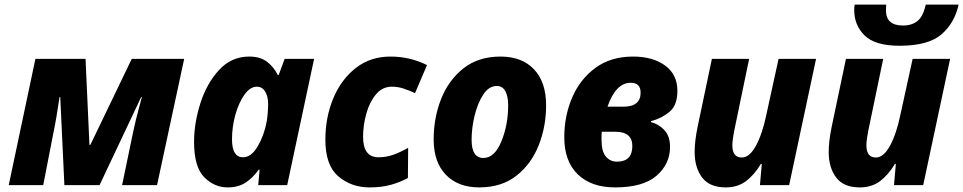

<svg xmlns="http://www.w3.org/2000/svg" viewBox="-20 -805 4189 835"><path d="M18 0H168L212 -226Q219 -259 225.5 -297.5Q232 -336 239 -383H242L260 0H413L594 -383H597Q592 -362 581.5 -324.5Q571 -287 559 -231L511 0H663L781 -549H553L373 -175H369L352 -549H134Z M1037 -121Q989 -121 989 -199Q989 -253 1003.5 -305.5Q1018 -358 1043 -393Q1068 -428 1097 -428Q1120 -428 1133 -407Q1146 -386 1146 -353Q1146 -316 1140 -277Q1129 -217 1101 -169Q1073 -121 1037 -121ZM970 10Q1017 10 1049 -11.5Q1081 -33 1105 -67H1109L1103 0H1229L1346 -549H1218L1192 -479H1188Q1170 -515 1140.5 -537Q1111 -559 1064 -559Q986 -559 932.5 -500.5Q879 -442 851.5 -356Q824 -270 824 -188Q824 -79 868 -34.5Q912 10 970 10Z M1587 10Q1639 10 1679 -1Q1719 -12 1754 -31L1755 -162Q1721 -143 1690.5 -132Q1660 -121 1626 -121Q1559 -121 1559 -210Q1559 -260 1573 -310.5Q1587 -361 1615 -394.5Q1643 -428 1684 -428Q1711 -428 1736 -419.5Q1761 -411 1785 -400L1837 -522Q1763 -559 1678 -559Q1591 -559 1527.5 -509.5Q1464 -460 1429.5 -377.5Q1395 -295 1395 -197Q1395 -86 1451.5 -38Q1508 10 1587 10Z M2064 10Q2161 10 2225.5 -40.5Q2290 -91 2322.5 -172.5Q2355 -254 2355 -347Q2355 -448 2302.5 -503.5Q2250 -559 2157 -559Q2061 -559 1996.5 -508.5Q1932 -458 1899 -376Q1866 -294 1866 -198Q1866 -100 1919 -45Q1972 10 2064 10ZM2082 -118Q2031 -118 2031 -197Q2031 -248 2044 -302Q2057 -356 2081.5 -393.5Q2106 -431 2140 -431Q2166 -431 2178 -408Q2190 -385 2190 -348Q2190 -262 2160.5 -190Q2131 -118 2082 -118Z M2655 10Q2777 10 2835.5 -41Q2894 -92 2894 -166Q2894 -212 2870 -238.5Q2846 -265 2811 -274V-278Q2857 -290 2891.5 -318.5Q2926 -347 2926 -410Q2926 -481 2872.5 -520Q2819 -559 2733 -559Q2636 -559 2569 -509.5Q2502 -460 2468 -380Q2434 -300 2434 -208Q2434 -104 2492.5 -47Q2551 10 2655 10ZM2622 -341Q2658 -445 2723 -445Q2766 -445 2766 -402Q2766 -341 2691 -341ZM2663 -102Q2634 -102 2615 -124Q2596 -146 2596 -198Q2596 -221 2597 -232H2656Q2730 -232 2730 -170Q2730 -102 2663 -102Z M3136 10Q3188 10 3224 -17Q3260 -44 3289 -92H3293L3285 0H3412L3529 -549H3366L3313 -307Q3296 -224 3268 -172Q3240 -120 3206 -120Q3165 -120 3165 -173Q3165 -187 3167.5 -203.5Q3170 -220 3173 -236L3238 -549H3076L3014 -254Q3001 -191 3001 -144Q3001 -76 3033.5 -33Q3066 10 3136 10Z M3719 10Q3771 10 3807 -17Q3843 -44 3872 -92H3876L3868 0H3995L4112 -549H3949L3896 -307Q3879 -224 3851 -172Q3823 -120 3789 -120Q3748 -120 3748 -173Q3748 -187 3750.5 -203.5Q3753 -220 3756 -236L3821 -549H3659L3597 -254Q3584 -191 3584 -144Q3584 -76 3616.5 -33Q3649 10 3719 10ZM3892 -606Q4018 -606 4075 -656Q4132 -706 4149 -785H4006Q3995 -734 3970.5 -714Q3946 -694 3907 -694Q3833 -694 3833 -760Q3833 -775 3834 -785H3697Q3695 -773 3695 -761Q3695 -695 3740.5 -650.5Q3786 -606 3892 -606Z"/></svg>

Font: Noto Sans Display Extra
Style: Italic
Weight: 800
Italic angle: -12°
Designer: Monotype Design Team
Foundry: Monotype Imaging Inc.
Version: Version 1.900